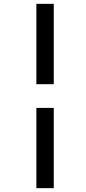

<svg xmlns="http://www.w3.org/2000/svg" viewBox="-20 -889 446 1000"><path d="M169.5 -869H260V-450.5H169.5ZM169.5 -327H260V91H169.5Z"/></svg>

Font: Merriweather 48pt Black
Style: Italic
Weight: 900
Italic angle: -7.8°
Version: Version 2.101